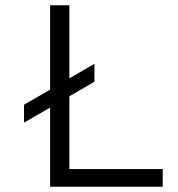

<svg xmlns="http://www.w3.org/2000/svg" viewBox="-20 -708 676 728"><path d="M170 0V-300L71 -243V-311L170 -368V-688H243V-411L338 -466V-398L243 -343V-67H597V0Z"/></svg>

Font: Outfit Light
Style: Regular
Weight: 300
Designer: Rodrigo Fuenzalida
Foundry: fragTYPE
Version: Version 1.100; ttfautohint (v1.8.4.7-5d5b)